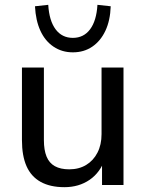

<svg xmlns="http://www.w3.org/2000/svg" viewBox="-20 -767 605 796"><path d="M247 9Q188 9 148.5 -13Q109 -35 90 -78Q71 -121 71 -186V-487H162V-186Q162 -145 173 -118Q184 -91 207.5 -78Q231 -65 267 -65Q307 -65 337 -83Q367 -101 384 -134Q401 -167 401 -211V-487H492V0H403V-110H416Q396 -52 351.5 -21.5Q307 9 247 9ZM282 -550Q237 -550 202 -573.5Q167 -597 147.5 -639.5Q128 -682 125 -741L180 -747Q184 -681 210.5 -645.5Q237 -610 282 -610Q327 -610 353.5 -645.5Q380 -681 384 -747L439 -741Q437 -682 417 -639.5Q397 -597 362.5 -573.5Q328 -550 282 -550Z"/></svg>

Font: Nunito Sans 12pt Medium
Style: Regular
Weight: 500
Designer: Vernon Adams
Foundry: Vernon Adams
Version: Version 3.101;gftools[0.9.27]